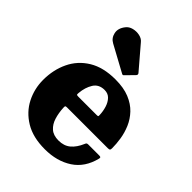

<svg xmlns="http://www.w3.org/2000/svg" viewBox="-231 -931 1072 1072"><g transform="rotate(45 305.0 -395.0)"><path d="M32.5 -250Q32.5 -330 63.8 -395.2Q95 -460.5 158 -499Q221 -537.5 316.5 -537.5Q382 -537.5 427.5 -518.8Q473 -500 502 -469.2Q531 -438.5 547 -401Q563 -363.5 569 -325Q575 -286.5 575 -253Q575 -242 572 -238.8Q569 -235.5 557.5 -235.5H235Q225.5 -235.5 223.8 -232.5Q222 -229.5 222.5 -220.5Q224.5 -179.5 235 -145.8Q245.5 -112 268.8 -91.5Q292 -71 332.5 -71Q375.5 -71 403.2 -94.2Q431 -117.5 449.5 -161Q451.5 -166.5 454.5 -169.8Q457.5 -173 466 -173H551.5Q561 -173 563.5 -170.5Q566 -168 564.5 -160.5Q542.5 -70.5 475.2 -26.5Q408 17.5 313 17.5Q219 17.5 156.8 -20.2Q94.5 -58 63.5 -119Q32.5 -180 32.5 -250ZM238 -322.5H381Q391.5 -322.5 393.2 -324Q395 -325.5 394.5 -334.5Q393.5 -363.5 385 -390.8Q376.5 -418 359.5 -435.5Q342.5 -453 315.5 -453Q270.5 -453 249.5 -419.2Q228.5 -385.5 224.5 -339Q223.5 -329 224.8 -325.8Q226 -322.5 238 -322.5ZM320 -586 165.5 -670Q137.5 -685 130.5 -717Q123.5 -749 148.5 -781Q162 -799 185.8 -805Q209.5 -811 233 -806Q256.5 -801 269 -785.5L381 -654.5Q389.5 -645.5 381.5 -636.5L335 -589Q331 -584.5 328.2 -583.8Q325.5 -583 320 -586Z"/></g></svg>

Font: Besley* Heavy
Style: Regular
Weight: 800
Designer: Owen Earl
Foundry: indestructible type*
Version: Version 3.000; ttfautohint (v1.8.3)